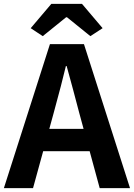

<svg xmlns="http://www.w3.org/2000/svg" viewBox="-24 -968 689 988"><path d="M233 -741H408L645 0H489L384 -386Q364 -459 352 -507L319 -628H315Q295 -543 252 -386L146 0H-4ZM143 -305H495V-190H143ZM134 -823 240 -948H398L504 -823L441 -782L321 -879H316L196 -782Z"/></svg>

Font: Merged Yaku Han JP
Style: Bold
Weight: 700
Designer: Ryoko NISHIZUKA 西塚涼子 (kana, bopomofo & ideographs); Paul D. Hunt (Latin, Greek & Cyrillic); Sandoll Communications 산돌커뮤니
Foundry: Adobe
Version: Version 2.004